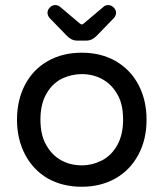

<svg xmlns="http://www.w3.org/2000/svg" viewBox="-20 -713 634 744"><path d="M165 -21.5Q108.4 -54.7 77.1 -114.3Q45.9 -173.8 45.9 -249Q45.9 -325.2 77.1 -384.8Q108.4 -444.3 165.5 -476.6Q222.7 -508.8 296.9 -508.8Q371.1 -508.8 427.7 -476.6Q485.4 -443.4 516.6 -384.3Q547.9 -325.2 547.9 -249Q547.9 -172.9 516.6 -114.3Q484.4 -53.7 427.2 -21.5Q370.1 10.7 296.9 10.7Q222.7 10.7 165 -21.5ZM374 -90.8Q412.1 -110.4 434.6 -150.9Q457 -191.4 457 -250Q457 -311.5 433.6 -349.6Q412.1 -386.7 376.5 -406.2Q340.8 -425.8 296.9 -425.8Q256.8 -425.8 219.7 -408.2Q181.6 -388.7 159.2 -348.6Q136.7 -308.6 136.7 -250Q136.7 -187.5 160.2 -149.4Q181.6 -111.3 217.3 -91.8Q252.9 -72.3 296.9 -72.3Q336.9 -72.3 374 -90.8ZM238.3 -575.2 171.9 -643.6Q164.1 -653.3 164.1 -664.1Q164.1 -674.8 173.3 -684.1Q182.6 -693.4 194.3 -693.4Q205.1 -693.4 212.9 -686.5L289.1 -622.1Q294.9 -618.2 296.9 -618.2Q300.8 -618.2 304.7 -622.1L380.9 -686.5Q388.7 -693.4 399.4 -693.4Q411.1 -693.4 420.4 -684.1Q429.7 -674.8 429.7 -664.1Q429.7 -653.3 421.9 -643.6L355.5 -575.2Q336.9 -555.7 315.4 -555.7H278.3Q256.8 -555.7 238.3 -575.2Z"/></svg>

Font: jf-openhuninn-2.1
Style: Regular
Weight: 400
Designer: [Kosugi Maru]
Designed by MOTOYA      

[Varela Round]
Joe Prince (Latin component); Avraham Cornfeld (Hebrew component)
Foundry: justfont Co., Ltd.
Version: 2.1